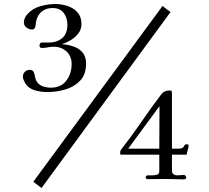

<svg xmlns="http://www.w3.org/2000/svg" viewBox="-20 -826 1040 957"><path d="M619 -85H774Q774 -138 774.5 -191Q775 -244 775 -297ZM830 -766 187 111 146 80 790 -796ZM409 -509Q409 -455 379.5 -424Q350 -393 305.5 -380Q261 -367 215 -367Q184 -367 153 -376Q122 -385 105 -412Q101 -420 97.5 -428Q94 -436 94 -444Q94 -458 104 -468Q114 -478 128 -478Q147 -478 151 -459Q153 -451 154.5 -443Q156 -435 159 -427Q170 -405 190.5 -397Q211 -389 233 -389Q284 -389 310.5 -424Q337 -459 337 -507Q337 -546 311.5 -569.5Q286 -593 248 -593Q233 -593 218.5 -590Q204 -587 189 -587Q177 -587 177 -599Q177 -604 179.5 -609Q182 -614 188 -614H223Q265 -614 290.5 -636.5Q316 -659 316 -702Q316 -737 297.5 -761.5Q279 -786 242 -786Q211 -786 190 -770Q169 -754 161 -724Q159 -717 158.5 -710.5Q158 -704 157 -697Q156 -690 152 -684.5Q148 -679 140 -679Q124 -679 111.5 -689Q99 -699 99 -715Q99 -726 104 -736.5Q109 -747 116 -755Q142 -784 180.5 -795Q219 -806 256 -806Q287 -806 317 -796Q347 -786 366.5 -764Q386 -742 386 -706Q386 -680 371 -660Q356 -640 333.5 -626.5Q311 -613 288 -606Q318 -604 346 -594.5Q374 -585 391.5 -564.5Q409 -544 409 -509ZM920 -102Q920 -90 916 -78.5Q912 -67 910 -55H837V26Q837 37 845 42.5Q853 48 863 48Q871 48 880 47Q889 46 897 46Q901 46 904.5 50Q908 54 908 58Q908 65 903.5 66.5Q899 68 894 68Q871 68 848 67Q825 66 802 66Q781 66 760 66.5Q739 67 718 67Q714 67 710 65Q706 63 706 59Q706 48 718.5 48Q731 48 738 48Q749 48 761.5 45Q774 42 774 27V-55H581Q579 -57 579 -65Q579 -75 585 -82Q638 -150 686.5 -221Q735 -292 787 -360Q794 -368 804.5 -371.5Q815 -375 825 -375Q834 -375 835.5 -372Q837 -369 837 -361V-85H868Q886 -85 891.5 -90.5Q897 -96 900 -101.5Q903 -107 911 -107Q913 -107 916.5 -106Q920 -105 920 -102Z"/></svg>

Font: Kaisei Tokumin Medium
Style: Regular
Weight: 500
Designer: Font-Kai, 金井和夫
Foundry: KAZUO KANAI
Version: Version 5.003